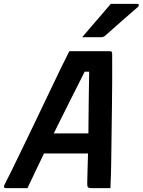

<svg xmlns="http://www.w3.org/2000/svg" viewBox="-35 -966 733 986"><path d="M106 0H-4Q-19 0 -13 -15Q4 -48 30 -101Q56 -154 87.5 -219.5Q119 -285 152.5 -354.5Q186 -424 217.5 -490.5Q249 -557 276 -612.5Q303 -668 321 -703H531Q541 -703 541 -691Q542 -570 540 -427Q538 -284 536 -125Q535 -95 534.5 -63.5Q534 -32 532 0H431Q421 0 416.5 -5Q412 -10 413 -30Q414 -69 415 -106Q416 -143 417 -178H191Q171 -136 149.5 -91.5Q128 -47 106 0ZM400 -598Q364 -527 324.5 -448.5Q285 -370 241 -281H419Q420 -363 420.5 -440.5Q421 -518 423 -598ZM534 -946H671Q677 -946 678 -941Q679 -936 674 -931Q650 -910 631.5 -894Q613 -878 596 -863Q579 -848 557 -828.5Q535 -809 503 -781Q495 -775 484 -775H387Q425 -820 460 -860Q495 -900 534 -946Z"/></svg>

Font: Recursive Sn Lnr St SmB
Style: Italic
Weight: 600
Italic angle: -15°
Version: Version 1.079;hotconv 1.0.112;makeotfexe 2.5.65598; ttfautoh